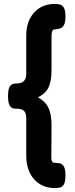

<svg xmlns="http://www.w3.org/2000/svg" viewBox="-20 -791 384 980"><path d="M260 169Q227 169 200.5 157.5Q174 146 154.5 124.5Q135 103 124.5 72.5Q114 42 114 4V-189Q114 -203 110.5 -212.5Q107 -222 100 -227Q93 -232 85 -234Q77 -236 68 -236H62Q39 -236 30 -251Q21 -266 21 -300Q21 -328 26.5 -342Q32 -356 41 -360.5Q50 -365 61 -365H65Q73 -365 82 -367Q91 -369 98 -374Q105 -379 109.5 -388.5Q114 -398 114 -413V-611Q114 -647 124.5 -676.5Q135 -706 154 -727Q173 -748 199.5 -759.5Q226 -771 259 -771Q275 -771 287 -767.5Q299 -764 306.5 -750.5Q314 -737 314 -707Q314 -677 306.5 -663.5Q299 -650 287 -646Q275 -642 260 -641Q254 -641 250.5 -638Q247 -635 245 -627Q243 -619 243 -603V-437Q243 -405 239 -382Q235 -359 226.5 -342.5Q218 -326 204.5 -314.5Q191 -303 174 -294Q191 -285 204.5 -272Q218 -259 226.5 -242Q235 -225 239 -202.5Q243 -180 243 -151L242 14Q242 23 244 29Q246 35 249.5 37.5Q253 40 259 40Q274 40 286.5 43Q299 46 306.5 59.5Q314 73 314 104Q314 136 306.5 149.5Q299 163 286.5 166Q274 169 260 169Z"/></svg>

Font: Fredoka SemiCondensed SemiBold
Style: Regular
Weight: 600
Width: 4
Designer: Ben Nathan
Foundry: Milena B. Brandão, Ben Nathan
Version: Version 2.001